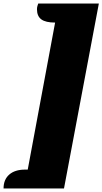

<svg xmlns="http://www.w3.org/2000/svg" viewBox="-151 -840 576 1080"><path d="M57 -788Q57 -798 59.5 -806Q62 -814 64 -820H405L209 220H-131Q-131 170 -99 142Q-67 114 -10 114H5L159 -713Q106 -713 81.5 -731Q57 -749 57 -788Z"/></svg>

Font: Sansita Black Italic
Style: Regular
Weight: 900
Italic angle: -11°
Designer: Pablo Cosgaya
Foundry: Omnibus-Type
Version: Version 1.006